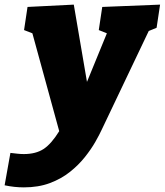

<svg xmlns="http://www.w3.org/2000/svg" viewBox="-79 -565 712 830"><path d="M-59 236 -34 96Q-17 98 -3 99.5Q11 101 24 101Q76 101 109.5 79Q143 57 177 2L61 -421L25 -435L40 -535L240 -545L297 -211L383 -421L348 -435L363 -535L613 -545L598 -445L564 -431L361 -5Q351 17 333 48.5Q315 80 288 114Q261 148 223.5 178Q186 208 136.5 226.5Q87 245 24 245Q-17 245 -59 236Z"/></svg>

Font: Bitter Black
Style: Italic
Weight: 900
Italic angle: -9°
Designer: Sol Matas, and Bitter project Authors
Foundry: Sol Matas
Version: Version 2.001